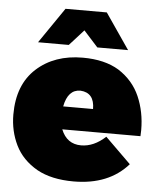

<svg xmlns="http://www.w3.org/2000/svg" viewBox="-54 -816 723 871"><g transform="rotate(5 307.0 -380.5)"><path d="M313 8Q212.5 8 146.5 -28.5Q77.5 -68 46.2 -132Q15 -196 15 -271Q15 -407 96.5 -481Q178 -555 307 -555Q406.5 -555 471.5 -515.5Q538.5 -472.5 568.8 -403Q599 -333.5 599 -251L598 -223H242Q268 -158 333 -158Q391 -158 444 -207L561 -92Q473 8 313 8ZM508 -607H368L303 -679L238 -607H98L209 -769H397ZM373 -327Q373 -401 309 -405Q252 -405 237 -327Z"/></g></svg>

Font: Argentum Novus Black
Style: Regular
Weight: 900
Designer: Julieta Ulanovsky (font) & Cristiano Sobral (main changes)
Foundry: Julieta Ulanovsky (font) & Cristiano Sobral (main changes)
Version: Version 3.00;November 27, 2020;FontCreator 13.0.0.2655 64-bi